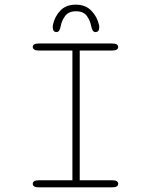

<svg xmlns="http://www.w3.org/2000/svg" viewBox="-20 -806 659 826"><path d="M147.5 0Q133.5 0 127.2 -4Q121 -8 121 -15Q121 -22.5 127.2 -26.5Q133.5 -30.5 147.5 -30.5H291.5V-588.5H147.5Q133.5 -588.5 127.2 -592.8Q121 -597 121 -604Q121 -611 127.2 -615Q133.5 -619 147.5 -619H462Q476 -619 482.2 -615Q488.5 -611 488.5 -604Q488.5 -597 482.2 -592.8Q476 -588.5 462 -588.5H323V-30.5H462Q476 -30.5 482.2 -26.5Q488.5 -22.5 488.5 -15Q488.5 -8 482.2 -4Q476 0 462 0ZM391.5 -668Q383 -668 378.8 -675Q374.5 -682 372 -695Q368 -717 353.8 -737.2Q339.5 -757.5 307 -757.5Q275 -757.5 260.2 -737.2Q245.5 -717 241.5 -695Q239 -681.5 234.8 -674.8Q230.5 -668 222 -668Q215.5 -668 211.2 -673.2Q207 -678.5 207 -688.5Q207 -691 207 -693.5Q207 -696 207.5 -698Q214.5 -733.5 239 -759.8Q263.5 -786 306 -786Q348 -786 373.2 -759.8Q398.5 -733.5 406 -698Q406.5 -696 406.8 -693.5Q407 -691 407 -688.5Q407 -678.5 402.8 -673.2Q398.5 -668 391.5 -668Z"/></svg>

Font: Sono ExtraLight Monospace ExtraLight
Style: Regular
Weight: 250
Version: Version 2.112